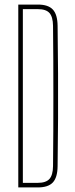

<svg xmlns="http://www.w3.org/2000/svg" viewBox="-20 -820 326 840"><path d="M60 0V-800H146Q191 -800 211.2 -778.2Q231.5 -756.5 232 -707Q233.5 -597 234 -498.2Q234.5 -399.5 234 -301Q233.5 -202.5 232 -93Q231.5 -43.5 211.2 -21.8Q191 0 145 0ZM80 -20H145Q181 -20 196.2 -37Q211.5 -54 212 -93Q213 -170 213.2 -246.8Q213.5 -323.5 213.5 -400Q213.5 -476.5 213.2 -553.2Q213 -630 212 -707Q211.5 -746 196.5 -763Q181.5 -780 146 -780H80Z"/></svg>

Font: Big Shoulders Display Thin Thin
Style: Regular
Weight: 250
Version: Version 2.002